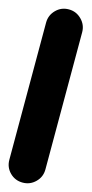

<svg xmlns="http://www.w3.org/2000/svg" viewBox="-145 -994 491 1028"><g transform="rotate(15 100.0 -480.0)"><path d="M0 -100H200V-860H0ZM100 -200Q58 -200 29 -170.5Q0 -141 0 -100Q0 -58 29 -29Q58 0 100 0Q141 0 170.5 -29Q200 -58 200 -100Q200 -141 170.5 -170.5Q141 -200 100 -200ZM100 -960Q58 -960 29 -930.5Q0 -901 0 -860Q0 -818 29 -789Q58 -760 100 -760Q141 -760 170.5 -789Q200 -818 200 -860Q200 -901 170.5 -930.5Q141 -960 100 -960Z"/></g></svg>

Font: Wavefont Black
Style: Regular
Weight: 900
Version: Version 3.004;gftools[0.9.33]